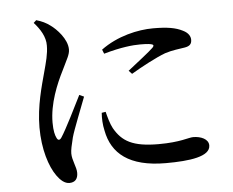

<svg xmlns="http://www.w3.org/2000/svg" viewBox="-54 -813 1108 913"><g transform="rotate(-5 500.0 -356.5)"><path d="M451 -582C529 -640 629 -662 701 -662C769 -662 809 -655 842 -638C869 -625 877 -607 877 -592C877 -572 867 -562 844 -558C816 -553 785 -551 748 -539C703 -522 635 -486 583 -455L568 -471C612 -506 672 -552 690 -570C701 -582 704 -591 633 -591C599 -591 543 -586 459 -562ZM442 -286C448 -262 457 -228 469 -206C506 -141 556 -111 680 -111C784 -111 824 -130 846 -130C882 -130 919 -115 919 -84C919 -31 821 -18 706 -18C531 -18 450 -87 429 -197C422 -227 421 -258 423 -283ZM138 -737C167 -705 192 -666 191 -624C191 -585 180 -546 167 -498C151 -438 122 -342 122 -239C122 -135 149 -51 182 -5C199 19 219 36 241 36C268 36 282 20 282 -9C282 -37 262 -70 262 -103C262 -119 267 -142 276 -178C286 -215 326 -313 346 -367L324 -377C299 -327 246 -219 222 -183C213 -169 204 -170 198 -184C192 -196 186 -217 186 -257C186 -347 224 -438 256 -501C280 -552 294 -572 294 -597C294 -647 244 -698 217 -717C197 -732 178 -741 151 -749Z"/></g></svg>

Font: Noto Serif JP SemiBold
Style: Regular
Weight: 600
Designer: Ryoko NISHIZUKA 西塚涼子 (kana & ideographs); Frank Grießhammer (Latin, Greek & Cyrillic); Wenlong ZHANG 张文龙 (bopomofo); San
Foundry: Adobe
Version: Version 2.001;hotconv 1.1.0;makeotfexe 2.6.0